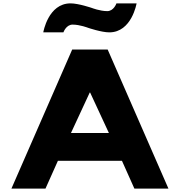

<svg xmlns="http://www.w3.org/2000/svg" viewBox="-20 -1119 1067 1139"><path d="M502.6 -954C502.6 -954 581.3 -927 628.4 -927C761.5 -927 790.3 -1099 790.3 -1099H670.8C670.8 -1099 655.1 -1053 616.3 -1053C572.8 -1053 524.4 -1072 524.4 -1072C524.4 -1072 445.7 -1099 398.5 -1099C265.4 -1099 236.7 -927 236.7 -927H356.2C356.2 -927 371.9 -973 410.7 -973C454.2 -973 502.6 -954 502.6 -954ZM618.8 -825H408.2L47.7 0H249.7L323.5 -165H703.5L777.3 0H979.3ZM626 -330H401L512.3 -570H514.7Z"/></svg>

Font: Hussar
Style: BdSuprExt
Weight: 700
Foundry: Cannot Into Space Fonts
Version: Version 2.00